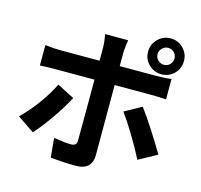

<svg xmlns="http://www.w3.org/2000/svg" viewBox="-126 -999 1253 1195"><g transform="rotate(15 500.0 -401.5)"><path d="M830 -800Q808 -800 791.5 -784Q775 -768 775 -745Q775 -723 791.5 -707Q808 -691 830 -691Q853 -691 868.5 -707Q884 -723 884 -745Q884 -768 868.5 -784Q853 -800 830 -800ZM830 -630Q782 -630 748 -663.5Q714 -697 714 -745Q714 -793 748 -827Q782 -861 830 -861Q878 -861 911.5 -827Q945 -793 945 -745Q945 -697 911.5 -663.5Q878 -630 830 -630ZM228 -402 339 -345Q302 -275 248 -198Q194 -121 151 -74L42 -148Q94 -197 145 -266.5Q196 -336 228 -402ZM801 -490H567V-36Q567 7 541.5 32.5Q516 58 463 58Q382 58 300 49L288 -75Q363 -63 399 -63Q438 -63 436 -99Q436 -121 436.5 -200.5Q437 -280 437 -367.5Q437 -455 437 -490H183Q161 -490 134.5 -489.5Q108 -489 86 -487V-619Q135 -612 183 -612H437V-694Q437 -713 434 -739.5Q431 -766 428 -781H576Q574 -769 570.5 -740.5Q567 -712 567 -693V-612H800Q821 -612 849.5 -613.5Q878 -615 899 -618V-487Q842 -490 801 -490ZM662 -345 771 -405Q810 -353 859 -276.5Q908 -200 942 -142L824 -77Q790 -144 744 -220Q698 -296 662 -345Z"/></g></svg>

Font: Source Han Sans CN Bold
Style: Bold
Weight: 700
Designer: Ryoko NISHIZUKA 西塚涼子 (kana & ideographs); Paul D. Hunt (Latin, Greek & Cyrillic); Wenlong ZHANG 张文龙 (bopomofo); Sandoll 
Foundry: Adobe Systems Incorporated
Version: Version 1.00;May 30, 2023;FontCreator 11.5.0.2422 32-bit